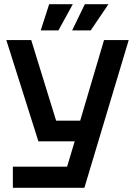

<svg xmlns="http://www.w3.org/2000/svg" viewBox="-20 -750 640 910"><path d="M41 140V40H298L334 -80H162L10 -560H128L246 -178H360L473 -560H590L380 140ZM173 -606 213 -730H325L257 -606ZM322 -606 382 -730H494L410 -606Z"/></svg>

Font: Tektur Medium
Style: Regular
Weight: 500
Designer: Adam Jagosz
Foundry: Adam Jagosz
Version: Version 1.005;gftools[0.9.30]